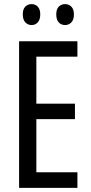

<svg xmlns="http://www.w3.org/2000/svg" viewBox="-20 -915 442 935"><path d="M357 0H73V-714H357V-639H157V-410H345V-335H157V-76H357ZM91 -845Q91 -871 103.5 -883Q116 -895 134 -895Q152 -895 164 -882.5Q176 -870 176 -845Q176 -819 164 -806Q152 -793 134 -793Q116 -793 103.5 -806Q91 -819 91 -845ZM254 -845Q254 -871 266.5 -883Q279 -895 297 -895Q315 -895 327.5 -882.5Q340 -870 340 -845Q340 -819 327.5 -806Q315 -793 297 -793Q278 -793 266 -806Q254 -819 254 -845Z"/></svg>

Font: Noto Sans Lao ExtraCondensed
Style: Regular
Weight: 400
Width: 2
Designer: Monotype Design Team
Foundry: Monotype Imaging Inc.
Version: Version 2.004; ttfautohint (v1.8.4.7-5d5b)